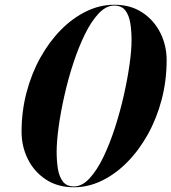

<svg xmlns="http://www.w3.org/2000/svg" viewBox="-20 -780 723 810"><path d="M462 -760Q531 -760 580.5 -727.2Q630 -694.5 656.5 -641.2Q683 -588 683 -526Q683 -439.5 662 -359.8Q641 -280 603.5 -212.8Q566 -145.5 516.5 -95.5Q467 -45.5 409.8 -17.8Q352.5 10 292 10Q223 10 173.5 -22.8Q124 -55.5 97.5 -108.8Q71 -162 71 -224Q71 -310.5 92 -390.2Q113 -470 150.5 -537.2Q188 -604.5 237.5 -654.5Q287 -704.5 344.2 -732.2Q401.5 -760 462 -760ZM462 -756.5Q428 -756.5 396.8 -723.8Q365.5 -691 338.5 -636Q311.5 -581 289.5 -514Q267.5 -447 251.8 -377.2Q236 -307.5 227.5 -245.5Q219 -183.5 219 -139.5Q219 -101.5 224.2 -68.2Q229.5 -35 245.2 -14.2Q261 6.5 292 6.5Q326 6.5 357.2 -27Q388.5 -60.5 415.5 -116.2Q442.5 -172 464.5 -239.8Q486.5 -307.5 502.2 -377.2Q518 -447 526.5 -508Q535 -569 535 -610.5Q535 -648.5 529.8 -681.8Q524.5 -715 508.8 -735.8Q493 -756.5 462 -756.5Z"/></svg>

Font: Bodoni* 48pt
Style: Bold Italic
Weight: 700
Italic angle: -13°
Version: Version 2.3